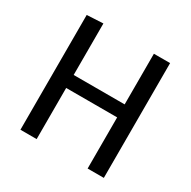

<svg xmlns="http://www.w3.org/2000/svg" viewBox="-153 -835 981 985"><g transform="rotate(30 337.0 -342.5)"><path d="M584 0V-680H488V-380H186V-685L90 -680V0H186V-303H488V0Z"/></g></svg>

Font: Catamaran Thin Medium
Style: Regular
Weight: 500
Version: Version 2.000